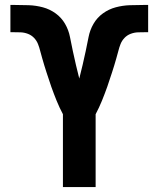

<svg xmlns="http://www.w3.org/2000/svg" viewBox="-20 -755 640 775"><path d="M234 0V-294Q227 -307 220.5 -321Q214 -335 208.5 -348.5Q203 -362 197.5 -376.5Q192 -391 187 -405Q182 -419 177.5 -433.5Q173 -448 168 -462Q163 -476 159 -490.5Q155 -505 150.5 -519.5Q146 -534 142.5 -548.5Q139 -563 133.5 -577Q128 -591 117.5 -602Q107 -613 92.5 -618.5Q78 -624 63 -624.5Q48 -625 33 -625Q30 -625 27.5 -625Q25 -625 22 -625V-735Q27 -735 31 -735Q35 -735 39 -735Q67 -735 96 -734Q125 -733 153 -725.5Q181 -718 204.5 -701Q228 -684 242.5 -659Q257 -634 262.5 -605.5Q268 -577 274 -549Q280 -521 286.5 -493Q293 -465 300 -438V-437Q300 -437 300 -437Q300 -437 300 -436Q300 -437 300 -437Q300 -437 300 -437V-438Q307 -465 313.5 -493Q320 -521 326 -549Q332 -577 337.5 -605.5Q343 -634 357.5 -659Q372 -684 395.5 -701Q419 -718 447 -725.5Q475 -733 504 -734Q533 -735 561 -735Q565 -735 569 -735Q573 -735 578 -735V-625Q575 -625 572.5 -625Q570 -625 567 -625Q552 -625 537 -624.5Q522 -624 507.5 -618.5Q493 -613 482.5 -602Q472 -591 466.5 -577Q461 -563 457.5 -548.5Q454 -534 449.5 -519.5Q445 -505 441 -490.5Q437 -476 432 -462Q427 -448 422.5 -433.5Q418 -419 413 -405Q408 -391 402.5 -376.5Q397 -362 391.5 -348.5Q386 -335 379.5 -321Q373 -307 366 -294V0Z"/></svg>

Font: Iosevka Custom XBdEx
Style: Regular
Weight: 800
Width: 7
Monospace: yes
Designer: Belleve Invis
Foundry: Belleve Invis
Version: Version 11.2.4; ttfautohint (v1.8.4)